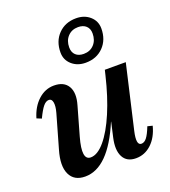

<svg xmlns="http://www.w3.org/2000/svg" viewBox="-146 -904 908 1025"><g transform="rotate(-20 308.0 -392.0)"><path d="M163 13Q100 13 77 -36Q54 -85 79 -170L133 -359Q143 -395 139 -416.5Q135 -438 119 -438Q102 -438 86.5 -419.5Q71 -401 50 -357L23 -368Q41 -429 80.5 -465Q120 -501 170 -501Q227 -501 249.5 -462.5Q272 -424 253 -359L207 -197Q172 -73 225 -73Q264 -73 305.5 -122Q347 -171 384 -258Q421 -345 448 -458L455 -487H574L491 -127Q473 -49 504 -49Q521 -49 535 -67Q549 -85 565 -126L593 -119Q577 -57 539 -21.5Q501 14 451 14Q399 14 378.5 -25Q358 -64 373 -131L392 -215H391Q295 13 163 13ZM373 -557Q326 -557 295 -584.5Q264 -612 264 -654Q264 -718 303 -758Q342 -798 404 -798Q451 -798 482 -770.5Q513 -743 513 -701Q513 -637 474 -597Q435 -557 373 -557ZM379 -605Q415 -605 437.5 -629Q460 -653 460 -692Q460 -719 443.5 -734.5Q427 -750 398 -750Q362 -750 339.5 -726Q317 -702 317 -664Q317 -636 333.5 -620.5Q350 -605 379 -605Z"/></g></svg>

Font: Platypi Medium
Style: Italic
Weight: 500
Italic angle: -13°
Designer: David Sargent
Foundry: Bolt Cutter Type
Version: Version 1.200; ttfautohint (v1.8.4.7-5d5b)